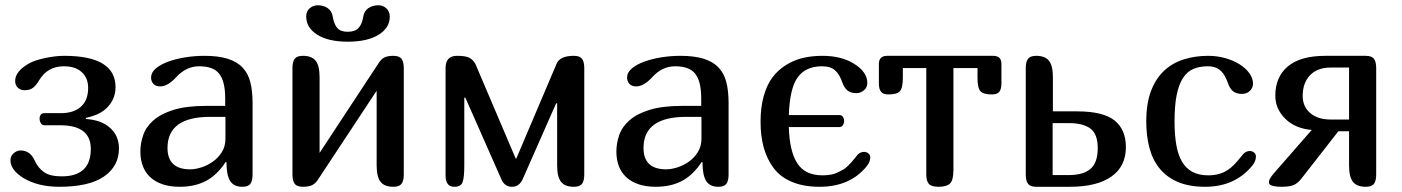

<svg xmlns="http://www.w3.org/2000/svg" viewBox="-20 -716 5375 736"><path d="M113.8 -99.1Q126 -72.3 148.7 -56.2Q171.4 -40 216.8 -40Q328.1 -40 328.1 -145Q328.1 -235.8 210.9 -235.8H150.9Q141.6 -235.8 136.7 -243.7Q131.8 -251.5 131.8 -261.2Q131.8 -282.2 150.9 -282.2H212.9Q262.7 -282.2 290.3 -307.1Q317.9 -332 317.9 -378.9Q317.9 -417.5 293.2 -439.7Q268.6 -461.9 225.1 -461.9Q162.1 -461.9 129.9 -408.2Q119.1 -389.2 106.7 -379.6Q94.2 -370.1 74.2 -370.1Q58.6 -370.1 48.3 -379.9Q38.1 -389.6 38.1 -405.8Q38.1 -442.9 91.8 -473.1Q113.8 -485.4 153.8 -493.7Q193.8 -502 226.1 -502Q422.9 -502 422.9 -381.8Q422.9 -339.8 394.8 -307.9Q366.7 -275.9 309.1 -264.2V-259.8Q368.2 -256.3 402.1 -225.8Q436 -195.3 436 -147Q436 -79.1 378.9 -39.6Q321.8 0 208 0Q124.5 0 68.8 -34.2Q20 -64.9 20 -102.1Q20 -117.7 32.2 -128.4Q44.4 -139.2 59.1 -139.2Q96.2 -139.2 113.8 -99.1Z M848.1 -94.2 845.2 -95.2Q812.5 -45.4 770 -22.7Q727.5 0 668.9 0Q631.8 0 603.5 -9.5Q575.2 -19 556.2 -36.6Q537.1 -54.2 527.6 -79.1Q518.1 -104 518.1 -134.8Q518.1 -167 529.1 -198.5Q540 -230 568.4 -254.9Q596.7 -279.8 645.5 -294.9Q694.3 -310.1 770 -310.1H843.3V-337.9Q843.3 -372.1 837.4 -395.8Q831.5 -419.4 819.6 -434.1Q807.6 -448.7 788.6 -455.3Q769.5 -461.9 743.2 -461.9Q693.4 -461.9 655.3 -419.9Q623 -384.8 594.2 -384.8Q577.1 -384.8 568.1 -394.5Q559.1 -404.3 559.1 -418.9Q559.1 -438 577.1 -453.4Q595.2 -468.8 624.3 -479.5Q653.3 -490.2 689.7 -496.1Q726.1 -502 763.2 -502Q817.4 -502 853 -490.7Q888.7 -479.5 909.9 -457Q931.2 -434.6 939.7 -400.6Q948.2 -366.7 948.2 -320.8V-46.9Q948.2 -22.9 939.9 -11.5Q931.6 0 909.2 0Q876.5 0 862.3 -22.2Q848.1 -44.4 848.1 -94.2ZM844.2 -268.1H786.1Q622.1 -268.1 622.1 -148.9Q622.1 -66.9 709 -66.9Q728 -66.9 751.5 -74.2Q774.9 -81.5 795.7 -96.2Q816.4 -110.8 830.3 -132.8Q844.2 -154.8 844.2 -184.1Z M1527.8 -455.1V-46.9Q1527.8 -22.9 1519.3 -11.5Q1510.7 0 1487.8 0Q1454.1 0 1439 -18.8Q1423.8 -37.6 1423.8 -82V-368.2L1197.8 -25.9Q1188.5 -11.7 1175.5 -5.9Q1162.6 0 1141.1 0Q1118.2 0 1109.6 -11.5Q1101.1 -22.9 1101.1 -46.9V-455.1Q1101.1 -479 1109.6 -490.5Q1118.2 -502 1141.1 -502Q1174.8 -502 1189.9 -483.2Q1205.1 -464.4 1205.1 -419.9V-129.9L1430.2 -472.2Q1440.4 -488.8 1452.9 -495.4Q1465.3 -502 1487.8 -502Q1510.7 -502 1519.3 -490.5Q1527.8 -479 1527.8 -455.1ZM1372.1 -650.9Q1376 -674.3 1392.3 -685.1Q1408.7 -695.8 1431.2 -695.8Q1447.8 -695.8 1460.9 -684.1Q1474.1 -672.4 1474.1 -651.9Q1474.1 -609.4 1431.4 -582.8Q1388.7 -556.2 1313 -556.2Q1238.3 -556.2 1196 -583Q1153.8 -609.9 1153.8 -652.8Q1153.8 -672.9 1167.2 -684.3Q1180.7 -695.8 1197.8 -695.8Q1219.7 -695.8 1235.8 -685.1Q1252 -674.3 1255.9 -650.9Q1260.3 -623.5 1272.7 -608.9Q1285.2 -594.2 1313 -594.2Q1341.3 -594.2 1354.7 -609.1Q1368.2 -624 1372.1 -650.9Z M1688 -43V-455.1Q1688 -502 1731.9 -502Q1762.7 -502 1776.9 -495.6Q1791 -489.3 1801.8 -472.2L1957 -107.9H1959L2113.8 -472.2Q2127 -502 2179.7 -502Q2202.6 -502 2211.2 -490.5Q2219.7 -479 2219.7 -455.1V-46.9Q2219.7 -22.9 2211.2 -11.5Q2202.6 0 2179.7 0Q2146 0 2130.9 -18.8Q2115.7 -37.6 2115.7 -82V-319.8H2111.8L1984.9 -32.2Q1971.7 0 1942.9 0Q1915 0 1902.8 -26.9L1763.7 -341.8H1759.8V-82Q1759.8 -33.7 1752.9 -16.8Q1746.1 0 1721.7 0Q1688 0 1688 -43Z M2672.9 -94.2 2669.9 -95.2Q2637.2 -45.4 2594.7 -22.7Q2552.2 0 2493.7 0Q2456.5 0 2428.2 -9.5Q2399.9 -19 2380.9 -36.6Q2361.8 -54.2 2352.3 -79.1Q2342.8 -104 2342.8 -134.8Q2342.8 -167 2353.8 -198.5Q2364.7 -230 2393.1 -254.9Q2421.4 -279.8 2470.2 -294.9Q2519 -310.1 2594.7 -310.1H2668V-337.9Q2668 -372.1 2662.1 -395.8Q2656.2 -419.4 2644.3 -434.1Q2632.3 -448.7 2613.3 -455.3Q2594.2 -461.9 2567.9 -461.9Q2518.1 -461.9 2480 -419.9Q2447.8 -384.8 2418.9 -384.8Q2401.9 -384.8 2392.8 -394.5Q2383.8 -404.3 2383.8 -418.9Q2383.8 -438 2401.9 -453.4Q2419.9 -468.8 2449 -479.5Q2478 -490.2 2514.4 -496.1Q2550.8 -502 2587.9 -502Q2642.1 -502 2677.7 -490.7Q2713.4 -479.5 2734.6 -457Q2755.9 -434.6 2764.4 -400.6Q2772.9 -366.7 2772.9 -320.8V-46.9Q2772.9 -22.9 2764.6 -11.5Q2756.3 0 2733.9 0Q2701.2 0 2687 -22.2Q2672.9 -44.4 2672.9 -94.2ZM2668.9 -268.1H2610.8Q2446.8 -268.1 2446.8 -148.9Q2446.8 -66.9 2533.7 -66.9Q2552.7 -66.9 2576.2 -74.2Q2599.6 -81.5 2620.4 -96.2Q2641.1 -110.8 2655 -132.8Q2668.9 -154.8 2668.9 -184.1Z M3215.8 -252Q3215.8 -243.2 3210.9 -236.1Q3206.1 -229 3197.8 -229H3003.9Q3006.3 -136.7 3036.1 -90.3Q3065.9 -43.9 3132.8 -43.9Q3149.4 -43.9 3164.1 -46.4Q3178.7 -48.8 3190.9 -54.9Q3203.1 -61 3211.9 -65.7Q3220.7 -70.3 3230.2 -80.1Q3239.7 -89.8 3244.1 -94.5Q3248.5 -99.1 3257.1 -109.9Q3265.6 -120.6 3267.6 -123Q3277.8 -133.8 3292.5 -133.8Q3301.8 -133.8 3308.8 -127.9Q3315.9 -122.1 3315.9 -112.8Q3315.9 -95.2 3302.7 -79.1Q3238.8 0 3121.6 0Q3060.5 0 3016.1 -18.6Q2971.7 -37.1 2945.8 -71.5Q2919.9 -106 2907.7 -150.1Q2895.5 -194.3 2895.5 -250Q2895.5 -304.2 2907.5 -347.2Q2919.4 -390.1 2940.7 -418.7Q2961.9 -447.3 2992.2 -466.3Q3022.5 -485.4 3057.1 -493.7Q3091.8 -502 3132.8 -502Q3203.1 -502 3251.5 -473.1Q3304.7 -440.9 3304.7 -397.9Q3304.7 -380.4 3291.5 -369.6Q3278.3 -358.9 3262.7 -358.9Q3240.7 -358.9 3228.3 -369.4Q3215.8 -379.9 3208.5 -400.9Q3199.2 -429.2 3181.9 -445.6Q3164.6 -461.9 3130.9 -461.9Q3068.8 -461.9 3038.1 -419.9Q3007.3 -377.9 3003.9 -274.9H3197.8Q3206.1 -274.9 3210.9 -268.1Q3215.8 -261.2 3215.8 -252Z M3727.1 -455.1H3634.8V-64.9Q3634.8 -24.9 3621.6 -12.5Q3608.4 0 3578.1 0Q3550.3 0 3540.5 -11.2Q3530.8 -22.5 3530.8 -46.9V-455.1H3440.9V-418Q3440.9 -378.4 3429.4 -366.2Q3418 -354 3385.7 -354Q3365.2 -354 3357.2 -364.3Q3349.1 -374.5 3349.1 -396V-471.2Q3349.1 -502 3380.9 -502H3787.1Q3818.8 -502 3818.8 -471.2V-396Q3818.8 -374.5 3810.8 -364.3Q3802.7 -354 3781.7 -354Q3750 -354 3738.5 -366.2Q3727.1 -378.4 3727.1 -418Z M4016.1 -419.9V-289.1H4108.9Q4208.5 -289.1 4252.2 -254.4Q4295.9 -219.7 4295.9 -151.9Q4295.9 -78.1 4240.2 -39.1Q4184.6 0 4081.1 0H3952.1Q3929.2 0 3920.7 -11.5Q3912.1 -22.9 3912.1 -46.9V-455.1Q3912.1 -479 3920.7 -490.5Q3929.2 -502 3952.1 -502Q3985.8 -502 4001 -483.2Q4016.1 -464.4 4016.1 -419.9ZM4015.1 -44.9H4077.1Q4132.8 -44.9 4160.4 -68.8Q4188 -92.8 4188 -147.9Q4188 -202.6 4159.7 -223.4Q4131.3 -244.1 4077.1 -244.1H4015.1Z M4746.1 -126Q4757.3 -137.2 4771 -137.2Q4779.8 -137.2 4787.1 -131.3Q4794.4 -125.5 4794.4 -116.2Q4794.4 -98.1 4781.2 -82Q4714.4 0 4600.1 0Q4538.1 0 4494.9 -18.6Q4451.7 -37.1 4424.8 -70.6Q4397.9 -104 4386 -149.9Q4374 -195.8 4374 -250Q4374 -319.3 4392.3 -367.4Q4410.6 -415.5 4442.9 -445.3Q4475.1 -475.1 4518.3 -488.5Q4561.5 -502 4611.3 -502Q4645.5 -502 4676.8 -493.2Q4708 -484.4 4731.7 -469.5Q4755.4 -454.6 4769.3 -435.3Q4783.2 -416 4783.2 -395Q4783.2 -386.2 4779.5 -378.9Q4775.9 -371.6 4770 -366.5Q4764.2 -361.3 4756.6 -358.6Q4749 -356 4741.2 -356Q4719.2 -356 4706.5 -366.5Q4693.8 -377 4687 -397.9Q4681.6 -412.6 4675.3 -424.3Q4668.9 -436 4659.7 -444.6Q4650.4 -453.1 4638.2 -457.5Q4626 -461.9 4609.4 -461.9Q4578.6 -461.9 4554.9 -451.9Q4531.2 -441.9 4515.1 -417.5Q4499 -393.1 4490.7 -352.3Q4482.4 -311.5 4482.4 -250Q4482.4 -198.7 4489.3 -159.9Q4496.1 -121.1 4511.5 -95.5Q4526.9 -69.8 4551.5 -56.9Q4576.2 -43.9 4611.3 -43.9Q4634.8 -43.9 4652.8 -49.1Q4670.9 -54.2 4685.1 -63.5Q4699.2 -72.8 4710.7 -84.7Q4722.2 -96.7 4733.4 -110.4Z M4844.2 -19Q4844.2 -29.3 4862.3 -50.8L5008.3 -217.8Q4944.3 -223.6 4906.5 -261.2Q4868.7 -298.8 4868.7 -349.1Q4868.7 -421.4 4917 -461.7Q4965.3 -502 5060.5 -502H5215.3Q5238.3 -502 5246.8 -490.5Q5255.4 -479 5255.4 -455.1V-46.9Q5255.4 -22.9 5246.8 -11.5Q5238.3 0 5215.3 0Q5181.6 0 5166.5 -18.8Q5151.4 -37.6 5151.4 -82V-212.9H5110.4L4968.3 -30.8Q4955.6 -14.6 4940.4 -7.3Q4925.3 0 4892.6 0Q4872.1 0 4860.8 -2.9Q4849.6 -5.9 4846.9 -9.5Q4844.2 -13.2 4844.2 -19ZM4973.6 -348.1Q4973.6 -307.6 5002.4 -282.7Q5031.2 -257.8 5081.5 -257.8H5151.4V-457H5080.6Q5029.8 -457 5001.7 -427.5Q4973.6 -397.9 4973.6 -348.1Z"/></svg>

Font: Marmelad
Style: Regular
Weight: 400
Designer: Manvel Shmavonyan
Foundry: Cyreal (www.cyreal.org)
Version: Version 1.000